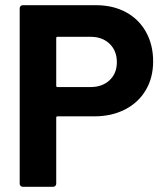

<svg xmlns="http://www.w3.org/2000/svg" viewBox="-20 -721 637 741"><path d="M571 -484Q571 -421 542.5 -373Q514 -325 462.5 -298.5Q411 -272 344 -272H202Q197 -272 197 -267V-12Q197 -7 193.5 -3.5Q190 0 185 0H68Q63 0 59.5 -3.5Q56 -7 56 -12V-689Q56 -694 59.5 -697.5Q63 -701 68 -701H350Q416 -701 466 -674Q516 -647 543.5 -597.5Q571 -548 571 -484ZM431 -481Q431 -525 403 -552Q375 -579 329 -579H202Q197 -579 197 -574V-390Q197 -385 202 -385H329Q375 -385 403 -411.5Q431 -438 431 -481Z"/></svg>

Font: UMi
Style: Bold
Weight: 700
Designer: Peter Middis
Foundry: We Are UMi
Version: Version 1.0